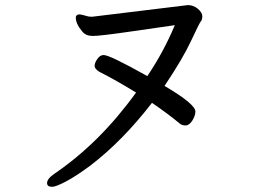

<svg xmlns="http://www.w3.org/2000/svg" viewBox="-20 -698 1040 747"><path d="M183.1 28.8Q163.1 28.8 163.1 14.2Q163.1 -2.9 192.9 -22.9Q369.1 -143.1 509.3 -337.9Q435.1 -383.8 366.2 -418.9Q348.1 -430.2 348.1 -441.9Q348.1 -453.1 358.6 -468.5Q369.1 -483.9 383.3 -483.9Q407.2 -483.9 553.2 -401.9Q616.2 -495.1 660.2 -600.1Q619.1 -594.2 494.6 -576.2Q370.1 -558.1 341.3 -558.1Q314 -558.1 300.3 -575.2Q274.9 -605 274.9 -629.9Q274.9 -640.1 287.1 -642.1Q295.9 -642.1 324.2 -633.8L337.9 -632.8L710.9 -678.2Q732.9 -678.2 750 -663.6Q767.1 -648.9 767.1 -635Q767.1 -621.1 761.5 -615Q755.9 -608.9 723.4 -539.1Q690.9 -469.2 620.1 -363.8Q740.2 -293 740.2 -264.2Q740.2 -248 728.3 -229Q716.3 -210 702.1 -210Q689 -210 681.2 -215.8Q634.3 -254.9 571.3 -297.9Q457 -149.9 332 -54.2Q276.9 -13.2 237.1 7.8Q197.3 28.8 183.1 28.8Z"/></svg>

Font: LXGW WenKai GB Screen
Style: Regular
Weight: 400
Designer: LXGW / Fontworks Inc.
Foundry: LXGW / Fontworks Inc.
Version: Version 1.321;February 19, 2024;FontCreator 14.0.0.2901 64-b